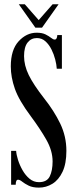

<svg xmlns="http://www.w3.org/2000/svg" viewBox="-20 -864 355 898"><path d="M162 13.5Q132.5 13.5 114 4.2Q95.5 -5 84 -14.2Q72.5 -23.5 64.5 -23.5Q53.5 -23.5 53.5 0H32V-158.5H55.5Q56.5 -141 64.2 -116.2Q72 -91.5 85.5 -67.8Q99 -44 118.2 -28Q137.5 -12 162 -12Q199.5 -12 212.8 -39.2Q226 -66.5 226 -109Q226 -159.5 196 -211.8Q166 -264 125 -319Q68.5 -394.5 49.5 -448.8Q30.5 -503 30.5 -553.5Q30.5 -631 67.2 -671Q104 -711 151.5 -711Q177 -711 193 -703Q209 -695 218.8 -687Q228.5 -679 236 -679Q247 -679 248 -700H269.5V-542.5H245.5Q244.5 -561.5 238.2 -586Q232 -610.5 220.5 -633.2Q209 -656 192.2 -671Q175.5 -686 152.5 -686Q125.5 -686 109 -665Q92.5 -644 92.5 -601.5Q92.5 -558 114.5 -513Q136.5 -468 186.5 -404Q233 -345.5 261.8 -285.8Q290.5 -226 290.5 -158.5Q290.5 -98.5 272.5 -60.5Q254.5 -22.5 225.2 -4.5Q196 13.5 162 13.5ZM145.5 -734.5 68 -844H96L161 -770L226 -844H254L176.5 -734.5Z"/></svg>

Font: Imbue 50pt Medium
Style: Regular
Weight: 500
Designer: Tyler Finck
Foundry: Etcetera Type Company
Version: Version 1.102; ttfautohint (v1.8.3)